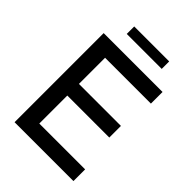

<svg xmlns="http://www.w3.org/2000/svg" viewBox="-241 -952 1062 1062"><g transform="rotate(45 290.0 -421.0)"><path d="M534.5 0H74V-697H534.5V-606H176V-401.5H504.5V-310.5H176V-91.5H534.5ZM441 -784H167.5V-842.5H441Z"/></g></svg>

Font: Acari Sans Neue SemiBold
Style: Regular
Weight: 600
Designer: Alfredo Marco Pradil (font), Cristiano Sobral (main changes)
Foundry: Hanken Design Co. (font), Cristiano Sobral (main changes)
Version: Version 2.459;March 19, 2022;FontCreator 14.0.0.2808 64-bit;